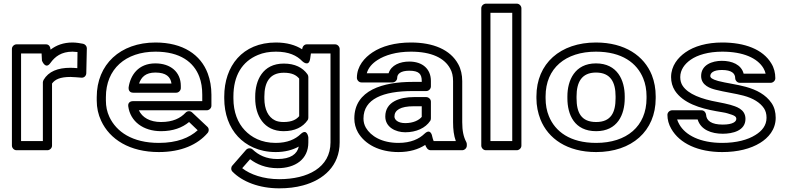

<svg xmlns="http://www.w3.org/2000/svg" viewBox="-20 -795 4291 1048"><path d="M376 -513C383 -513 395 -512 403 -511L402 -423C388 -424 377 -425 365 -425C295 -425 245 -405 218 -359C216 -355 214 -349 214 -346V-25H95V-503H207L209 -464C209 -464 228 -413 255 -451C280 -486 315 -513 376 -513ZM231 -553H70C59 -553 45 -543 45 -528V0C45 11 55 25 70 25H239C250 25 264 15 264 0V-339C280 -361 307 -375 365 -375C381 -375 408 -372 425 -371C441 -370 451 -383 451 -396L454 -532C454 -542 446 -553 434 -556C420 -559 395 -563 376 -563C326 -563 287 -548 256 -524C255 -539 248 -553 231 -553Z M829 -513C963 -513 1038 -456 1068 -376C1079 -347 1084 -315 1084 -278V-243H705C695 -243 677 -237 680 -215C691 -132 762 -79 859 -79C924 -79 975 -98 1012 -129L1059 -84C1014 -43 946 -15 847 -15C702 -15 615 -76 577 -157C564 -185 558 -214 558 -246V-265C558 -418 665 -513 829 -513ZM738 -193H1109C1120 -193 1134 -203 1134 -218V-278C1134 -320 1127 -359 1114 -394C1076 -496 979 -563 829 -563C636 -563 508 -443 508 -265V-246C508 -207 516 -170 532 -136C579 -34 688 35 847 35C970 35 1059 -6 1113 -69C1121 -78 1122 -94 1112 -103L1029 -181C1019 -191 1002 -190 993 -180C965 -150 924 -129 859 -129C798 -129 756 -154 738 -193ZM967 -326C967 -402 911 -449 828 -449C735 -449 692 -385 682 -318C681 -308 684 -289 707 -289H942C957 -289 967 -303 967 -314ZM916 -339H739C751 -374 775 -399 828 -399C886 -399 911 -376 916 -339Z M1504 183C1418 183 1345 157 1302 123L1345 74C1382 102 1431 123 1495 123C1592 123 1663 74 1663 -17V-45C1663 -45 1657 -97 1621 -63C1592 -35 1549 -15 1485 -15C1406 -15 1352 -46 1316 -84C1278 -124 1254 -183 1254 -258V-268C1254 -382 1301 -459 1388 -495C1416 -507 1449 -513 1486 -513C1557 -513 1600 -492 1630 -461C1630 -461 1666 -426 1673 -475L1677 -503H1784V-18C1784 120 1659 183 1504 183ZM1629 -526C1593 -549 1546 -563 1486 -563C1303 -563 1204 -434 1204 -268V-258C1204 -173 1231 -100 1279 -49C1323 -2 1392 35 1485 35C1535 35 1576 24 1611 5C1602 46 1566 73 1495 73C1432 73 1391 51 1359 21C1348 11 1332 13 1323 23L1248 109C1240 118 1240 133 1249 142C1303 197 1395 233 1504 233C1551 233 1594 228 1634 217C1746 187 1834 110 1834 -18V-528C1834 -539 1824 -553 1809 -553H1655C1640 -553 1631 -541 1629 -526ZM1528 -79C1589 -79 1633 -101 1659 -139C1662 -143 1663 -149 1663 -153V-375C1663 -380 1661 -386 1658 -390C1632 -426 1590 -448 1529 -448C1413 -448 1373 -355 1373 -268V-258C1373 -165 1420 -79 1528 -79ZM1613 -366V-161C1598 -143 1574 -129 1528 -129C1509 -129 1493 -132 1481 -138C1444 -156 1423 -198 1423 -258V-268C1423 -344 1451 -398 1529 -398C1574 -398 1597 -385 1613 -366Z M2453 -128C2453 -89 2457 -55 2468 -25H2347C2344 -33 2341 -41 2339 -51C2339 -51 2332 -98 2297 -65C2268 -37 2223 -15 2155 -15C2064 -15 2004 -52 1977 -98C1968 -114 1964 -130 1964 -148C1964 -255 2071 -298 2232 -298H2307C2322 -298 2332 -312 2332 -323V-353C2332 -418 2287 -459 2214 -459C2164 -459 2115 -440 2101 -395H1982C1990 -425 2012 -449 2040 -467C2081 -494 2144 -513 2223 -513C2336 -513 2406 -478 2437 -421C2448 -402 2453 -379 2453 -352ZM2331 25H2503C2514 25 2528 15 2528 0V-8C2528 -12 2527 -16 2525 -20C2510 -48 2503 -81 2503 -128V-352C2503 -386 2496 -418 2481 -445C2438 -524 2345 -563 2223 -563C2136 -563 2064 -543 2013 -509C1971 -481 1928 -435 1928 -370C1928 -359 1938 -345 1953 -345H2123C2134 -345 2148 -355 2148 -370C2148 -391 2166 -409 2214 -409C2268 -409 2282 -390 2282 -353V-348H2232C2072 -348 1914 -304 1914 -148C1914 -121 1921 -95 1934 -72C1972 -7 2051 35 2155 35C2216 35 2264 20 2301 -4C2306 9 2314 25 2331 25ZM2083 -159C2083 -101 2139 -73 2192 -73C2253 -73 2303 -97 2328 -135C2331 -139 2332 -145 2332 -149V-240C2332 -255 2318 -265 2307 -265H2238C2165 -265 2083 -241 2083 -159ZM2133 -159C2133 -194 2166 -215 2238 -215H2282V-157C2267 -139 2236 -123 2192 -123C2151 -123 2133 -142 2133 -159Z M2776 -25H2657V-725H2776ZM2801 25C2812 25 2826 15 2826 0V-750C2826 -761 2816 -775 2801 -775H2632C2621 -775 2607 -765 2607 -750V0C2607 11 2617 25 2632 25Z M3233 -513C3375 -513 3457 -451 3491 -367C3503 -338 3509 -305 3509 -269V-259C3509 -105 3400 -15 3234 -15C3092 -15 3010 -77 2976 -161C2964 -190 2958 -223 2958 -259V-269C2958 -423 3067 -513 3233 -513ZM3559 -259V-269C3559 -311 3552 -349 3538 -385C3496 -490 3391 -563 3233 -563C3039 -563 2908 -449 2908 -269V-259C2908 -217 2916 -179 2930 -143C2972 -38 3076 35 3234 35C3428 35 3559 -79 3559 -259ZM3390 -269C3390 -357 3350 -449 3233 -449C3117 -449 3077 -356 3077 -269V-259C3077 -169 3115 -79 3234 -79C3351 -79 3390 -170 3390 -259ZM3340 -269V-259C3340 -181 3315 -129 3234 -129C3152 -129 3127 -181 3127 -259V-269C3127 -345 3154 -399 3233 -399C3313 -399 3340 -346 3340 -269Z M3925 -65C3978 -65 4049 -81 4049 -146C4049 -201 3995 -214 3966 -223C3948 -228 3924 -233 3898 -238C3809 -254 3736 -281 3706 -327C3698 -339 3693 -355 3693 -374C3693 -414 3717 -446 3750 -469C3787 -495 3847 -513 3922 -513C4037 -513 4114 -478 4147 -423C4153 -413 4157 -402 4159 -393H4039C4026 -443 3975 -463 3920 -463C3867 -463 3807 -441 3807 -380C3807 -328 3859 -312 3887 -305C3933 -293 3998 -284 4038 -273C4091 -259 4129 -235 4150 -204C4159 -190 4164 -174 4164 -152C4164 -110 4139 -80 4103 -58C4062 -32 4000 -15 3922 -15C3802 -15 3721 -57 3688 -116C3683 -125 3678 -135 3676 -143H3788C3805 -86 3864 -65 3925 -65ZM3925 -115C3863 -115 3836 -136 3834 -169C3833 -181 3823 -193 3809 -193H3648C3637 -193 3623 -183 3623 -168C3623 -142 3630 -116 3644 -92C3690 -11 3792 35 3922 35C4007 35 4077 17 4129 -15C4173 -42 4214 -87 4214 -152C4214 -182 4207 -210 4191 -233C4160 -278 4110 -305 4051 -321C4005 -334 3941 -342 3900 -353C3867 -362 3857 -371 3857 -380C3857 -396 3873 -413 3920 -413C3974 -413 3993 -394 3993 -368C3993 -357 4003 -343 4018 -343H4187C4198 -343 4212 -353 4212 -368C4212 -397 4205 -425 4190 -449C4144 -526 4045 -563 3922 -563C3839 -563 3769 -543 3721 -509C3681 -481 3643 -436 3643 -374C3643 -347 3650 -322 3664 -300C3709 -232 3800 -204 3890 -188C3916 -183 3937 -181 3952 -176C3990 -165 3999 -159 3999 -146C3999 -131 3980 -115 3925 -115Z"/></svg>

Font: Asimov
Style: XWidOu
Weight: 500
Designer: Google
Version: Version 2.000980; 2014